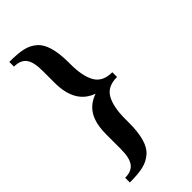

<svg xmlns="http://www.w3.org/2000/svg" viewBox="-245 -778 867 867"><g transform="rotate(-45 188.0 -345.0)"><path d="M208 -179V-154Q208 -34 162 4Q138 25 105.5 32.5Q73 40 20 40V10Q61 10 79.5 -14.5Q98 -39 98 -95V-187Q98 -257 121.5 -296.5Q145 -336 194 -353Q98 -387 98 -519V-595Q98 -652 79.5 -676Q61 -700 20 -700V-730Q73 -730 105.5 -723Q138 -716 162 -695Q208 -656 208 -537V-527Q208 -451 231.5 -409.5Q255 -368 316 -368V-338Q255 -338 231.5 -296.5Q208 -255 208 -179Z"/></g></svg>

Font: Trochut
Style: Regular
Weight: 400
Designer: Andreu Balius
Foundry: Andreu Balius
Version: Version 1.001